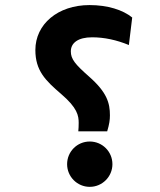

<svg xmlns="http://www.w3.org/2000/svg" viewBox="-20 -723 626 753"><path d="M287.1 -208H400.4C408.7 -235.8 411.1 -252.4 411.1 -270.5C411.1 -318.8 399.9 -360.8 328.6 -423.3C274.9 -470.7 257.8 -491.2 257.8 -521.5C257.8 -554.7 286.1 -576.7 341.3 -576.7C388.7 -576.7 437 -566.4 485.4 -546.4L498.5 -654.3C461.4 -684.6 401.4 -703.1 331.1 -703.1C206.5 -703.1 118.7 -627.9 118.7 -526.9C118.7 -446.3 157.7 -407.7 219.7 -354.5C283.7 -299.8 288.6 -269.5 288.6 -240.7C288.6 -227.1 288.1 -220.2 287.1 -208ZM332 9.8C381.3 9.8 420.9 -30.3 420.9 -79.1C420.9 -128.4 381.3 -168 332 -168C282.7 -168 243.2 -128.4 243.2 -79.1C243.2 -30.3 282.7 9.8 332 9.8Z"/></svg>

Font: Cascadia Mono NF
Style: Bold
Weight: 700
Monospace: yes
Designer: Aaron Bell
Foundry: Saja Typeworks
Version: Version 2404.023